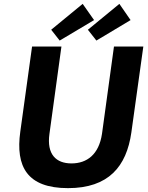

<svg xmlns="http://www.w3.org/2000/svg" viewBox="-20 -964 767 994"><path d="M408 -944 245 -810 289 -754 467 -860ZM598 -944 435 -810 479 -754 656 -860ZM660 -278 722 -723H570L508 -271C492 -164 430 -118 350 -118C271 -118 221 -164 236 -271L298 -723H146L85 -282C60 -102 120 10 332 10C542 10 635 -102 660 -278Z"/></svg>

Font: United Sans
Style: Bold Italic
Weight: 700
Italic angle: -8°
Designer: Pablo Impallari, Rodrigo Fuenzalida (Modified by Dan O. Williams)
Version: Version 1.000;PS 001.000;hotconv 1.0.88;makeotf.lib2.5.64775